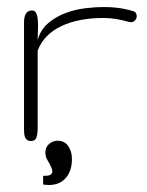

<svg xmlns="http://www.w3.org/2000/svg" viewBox="-20 -404 421 550"><path d="M361.3 -372.1Q368.2 -370.1 370.4 -364.3Q372.6 -358.4 370.8 -352.5Q369.1 -346.7 363.5 -342.8Q357.9 -338.9 349.1 -341.3Q330.1 -346.7 312.5 -349.6Q294.9 -352.5 274.9 -352.5Q241.7 -352.5 211.7 -346.9Q181.6 -341.3 157 -329.8Q132.3 -318.4 114.5 -300.5Q96.7 -282.7 87.9 -258.8V-34.2Q87.9 -21.5 84.5 -10.7Q81.1 0 68.8 0Q62 0 57.9 -2.9Q53.7 -5.9 51.8 -10.7Q49.8 -15.6 49.3 -21.7Q48.8 -27.8 48.8 -34.2V-339.8Q48.8 -346.2 49.8 -352.3Q50.8 -358.4 53.2 -363.3Q55.7 -368.2 60.3 -371.1Q64.9 -374 71.8 -374Q80.6 -374 84.2 -365Q87.9 -356 88.6 -342.8Q89.4 -329.6 88.6 -315.2Q87.9 -300.8 87.9 -290Q96.7 -319.8 118.9 -338.4Q141.1 -356.9 168.5 -366.9Q195.8 -377 224.4 -380.4Q252.9 -383.8 274.9 -383.8Q293.5 -383.8 306.9 -382.6Q320.3 -381.3 330.1 -379.6Q339.8 -377.9 347.2 -376Q354.5 -374 361.3 -372.1ZM103.5 99.6H108.4Q121.1 99.6 125.5 95.9Q129.9 92.3 129.9 86.9Q129.9 82.5 127.7 77.1Q125.5 71.7 122.6 66.4Q119.6 61 116.9 56.4Q114.3 51.7 112.8 48.8Q109.9 40 109.9 33.2Q109.9 17.6 120.6 8.3Q131.4 -1 145.5 -1Q152.8 -1 160.2 1.9Q167.5 4.9 173.1 11.4Q178.7 18 182.4 28.3Q186 38.5 186 53.2Q186 68.8 181.6 82.2Q177.2 95.7 168.7 105.4Q160.2 115.2 148.2 120.6Q136.2 125.9 120.6 125.9Q112.3 125.9 103.5 124.5Z"/></svg>

Font: Gruppo
Style: Regular
Weight: 400
Foundry: Vernon Adams
Version: Version 1.000